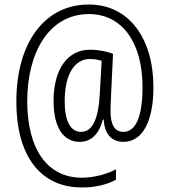

<svg xmlns="http://www.w3.org/2000/svg" viewBox="-20 -736 745 846"><path d="M656 -352C656 -567 548 -716 372 -716C180 -717 52 -552 52 -288C52 -53 155 90 341 90C400 90 450 78 491 56V10C452 31 395 47 341 47C182 47 100 -88 100 -290C100 -505 196 -674 372 -674C517 -674 608 -550 608 -353C608 -222 578 -155 524 -155C487 -155 467 -184 467 -245C467 -261 468 -288 469 -309L478 -499C452 -509 414 -517 377 -517C279 -517 216 -433 216 -291C216 -175 259 -111 331 -111C379 -111 415 -141 433 -209H437C440 -149 469 -111 524 -111C610 -111 656 -205 656 -352ZM265 -290C265 -406 307 -476 376 -476C395 -476 413 -473 428 -468L420 -327C414 -207 386 -155 337 -155C291 -155 265 -202 265 -290Z"/></svg>

Font: Noto Sans Devanagari Condensed Light
Style: Regular
Weight: 300
Width: 3
Designer: Jelle Bosma - Monotype Design Team
Foundry: Monotype Imaging Inc.
Version: Version 2.004